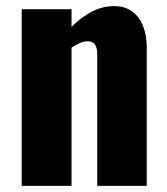

<svg xmlns="http://www.w3.org/2000/svg" viewBox="-20 -608 547 628"><path d="M51 0V-578H214V-520Q246 -552 280.5 -570Q315 -588 353 -588Q389 -588 412.5 -570.5Q436 -553 448 -522.5Q460 -492 460 -453V0H298V-430Q298 -451 291 -462Q284 -473 265 -473Q255 -473 241.5 -467.5Q228 -462 214 -452V0Z"/></svg>

Font: Oswald
Style: Bold
Weight: 700
Designer: Vernon Adams
Foundry: Vernon Adams
Version: Version 4.103;gftools[0.9.33.dev8+g029e19f]